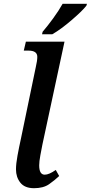

<svg xmlns="http://www.w3.org/2000/svg" viewBox="-20 -979 477 1009"><path d="M159 10Q208 10 238 -11Q268 -32 291 -54L273 -86Q238 -61 215 -61Q186 -61 186 -110Q186 -130 192 -162.5Q198 -195 203 -220L319 -760H116L105 -713H130Q176 -713 176 -680Q176 -660 168 -626L91 -255Q80 -205 72 -161.5Q64 -118 64 -89Q64 -48 87 -19Q110 10 159 10ZM201 -799H255Q300 -825 356 -873Q412 -921 434 -949L437 -959H309Q289 -923 259 -882Q229 -841 204 -812Z"/></svg>

Font: Noto Serif SemiCondensed Semi
Style: Italic
Weight: 600
Width: 4
Italic angle: -12°
Designer: Monotype Design Team
Foundry: Monotype Imaging Inc.
Version: Version 1.901